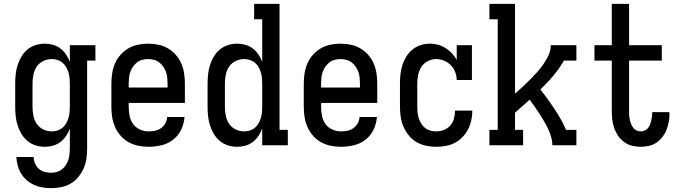

<svg xmlns="http://www.w3.org/2000/svg" viewBox="-20 -755 3540 998"><path d="M247 223Q224 223 201.5 219.5Q179 216 158 206.5Q137 197 119.5 182Q102 167 90 147.5Q78 128 72 105.5Q66 83 65 61H155Q155 78 162 94.5Q169 111 182 122.5Q195 134 212 138.5Q229 143 247 143Q262 143 276.5 138.5Q291 134 303 124.5Q315 115 323 102Q331 89 335.5 74.5Q340 60 341.5 45Q343 30 343 15V-87Q336 -67 323.5 -48.5Q311 -30 294 -17Q277 -4 256 2Q235 8 213 8Q188 8 164.5 0.5Q141 -7 122.5 -22.5Q104 -38 91.5 -59Q79 -80 71.5 -103.5Q64 -127 61.5 -151.5Q59 -176 59 -200V-320Q59 -344 61.5 -368.5Q64 -393 71.5 -416.5Q79 -440 91.5 -461Q104 -482 122.5 -497.5Q141 -513 164.5 -520.5Q188 -528 213 -528Q235 -528 256 -522Q277 -516 294 -503Q311 -490 323.5 -471.5Q336 -453 343 -433V-520H476V-440H433V15Q433 41 429.5 67.5Q426 94 415.5 118.5Q405 143 388 164Q371 185 348.5 198.5Q326 212 299.5 217.5Q273 223 247 223ZM249 -72Q264 -72 278.5 -76.5Q293 -81 304.5 -90.5Q316 -100 323.5 -113Q331 -126 335.5 -140.5Q340 -155 341.5 -170Q343 -185 343 -200V-320Q343 -335 341.5 -350Q340 -365 335.5 -379.5Q331 -394 323.5 -407Q316 -420 304.5 -429.5Q293 -439 278.5 -443.5Q264 -448 249 -448Q226 -448 204.5 -437.5Q183 -427 170.5 -408Q158 -389 153.5 -366Q149 -343 149 -320V-200Q149 -177 153.5 -154Q158 -131 170.5 -112Q183 -93 204.5 -82.5Q226 -72 249 -72Z M752 8Q725 8 698.5 2.5Q672 -3 648.5 -16Q625 -29 607 -49.5Q589 -70 578 -95Q567 -120 563 -146.5Q559 -173 559 -200V-320Q559 -347 563 -373.5Q567 -400 577.5 -424.5Q588 -449 606 -469.5Q624 -490 647 -503.5Q670 -517 696.5 -522.5Q723 -528 750 -528Q777 -528 803.5 -522.5Q830 -517 853 -503.5Q876 -490 894 -469.5Q912 -449 922.5 -424.5Q933 -400 937 -373.5Q941 -347 941 -320V-220H649V-200Q649 -177 653.5 -153.5Q658 -130 671.5 -111Q685 -92 707 -82Q729 -72 752 -72Q769 -72 786 -75.5Q803 -79 817 -89Q831 -99 839.5 -114.5Q848 -130 849 -147H939Q937 -113 922 -81.5Q907 -50 880 -29Q853 -8 819.5 0Q786 8 752 8ZM649 -300H851V-320Q851 -335 849.5 -350.5Q848 -366 843 -380.5Q838 -395 829 -408Q820 -421 808 -430.5Q796 -440 780.5 -444Q765 -448 750 -448Q735 -448 719.5 -444Q704 -440 692 -430.5Q680 -421 671 -408Q662 -395 657 -380.5Q652 -366 650.5 -350.5Q649 -335 649 -320Z M1213 8Q1188 8 1164.5 0.5Q1141 -7 1122.5 -22.5Q1104 -38 1091.5 -59Q1079 -80 1071.5 -103.5Q1064 -127 1061.5 -151.5Q1059 -176 1059 -200V-320Q1059 -344 1061.5 -368.5Q1064 -393 1071.5 -416.5Q1079 -440 1091.5 -461Q1104 -482 1122.5 -497.5Q1141 -513 1164.5 -520.5Q1188 -528 1213 -528Q1235 -528 1256 -522Q1277 -516 1294 -503Q1311 -490 1323.5 -471.5Q1336 -453 1343 -433V-655H1301V-735H1433V-80H1476V0H1343V-87Q1336 -67 1323.5 -48.5Q1311 -30 1294 -17Q1277 -4 1256 2Q1235 8 1213 8ZM1249 -72Q1264 -72 1278.5 -76.5Q1293 -81 1304.5 -90.5Q1316 -100 1323.5 -113Q1331 -126 1335.5 -140.5Q1340 -155 1341.5 -170Q1343 -185 1343 -200V-320Q1343 -335 1341.5 -350Q1340 -365 1335.5 -379.5Q1331 -394 1323.5 -407Q1316 -420 1304.5 -429.5Q1293 -439 1278.5 -443.5Q1264 -448 1249 -448Q1226 -448 1204.5 -437.5Q1183 -427 1170.5 -408Q1158 -389 1153.5 -366Q1149 -343 1149 -320V-200Q1149 -177 1153.5 -154Q1158 -131 1170.5 -112Q1183 -93 1204.5 -82.5Q1226 -72 1249 -72Z M1752 8Q1725 8 1698.5 2.5Q1672 -3 1648.5 -16Q1625 -29 1607 -49.5Q1589 -70 1578 -95Q1567 -120 1563 -146.5Q1559 -173 1559 -200V-320Q1559 -347 1563 -373.5Q1567 -400 1577.5 -424.5Q1588 -449 1606 -469.5Q1624 -490 1647 -503.5Q1670 -517 1696.5 -522.5Q1723 -528 1750 -528Q1777 -528 1803.5 -522.5Q1830 -517 1853 -503.5Q1876 -490 1894 -469.5Q1912 -449 1922.5 -424.5Q1933 -400 1937 -373.5Q1941 -347 1941 -320V-220H1649V-200Q1649 -177 1653.5 -153.5Q1658 -130 1671.5 -111Q1685 -92 1707 -82Q1729 -72 1752 -72Q1769 -72 1786 -75.5Q1803 -79 1817 -89Q1831 -99 1839.5 -114.5Q1848 -130 1849 -147H1939Q1937 -113 1922 -81.5Q1907 -50 1880 -29Q1853 -8 1819.5 0Q1786 8 1752 8ZM1649 -300H1851V-320Q1851 -335 1849.5 -350.5Q1848 -366 1843 -380.5Q1838 -395 1829 -408Q1820 -421 1808 -430.5Q1796 -440 1780.5 -444Q1765 -448 1750 -448Q1735 -448 1719.5 -444Q1704 -440 1692 -430.5Q1680 -421 1671 -408Q1662 -395 1657 -380.5Q1652 -366 1650.5 -350.5Q1649 -335 1649 -320Z M2247 8Q2221 8 2194.5 2.5Q2168 -3 2145 -16.5Q2122 -30 2105 -51Q2088 -72 2077.5 -96Q2067 -120 2063 -146.5Q2059 -173 2059 -200V-320Q2059 -344 2061.5 -368.5Q2064 -393 2071.5 -416.5Q2079 -440 2092 -461Q2105 -482 2124 -497.5Q2143 -513 2166.5 -520.5Q2190 -528 2214 -528Q2236 -528 2256.5 -522.5Q2277 -517 2295.5 -505.5Q2314 -494 2328.5 -478.5Q2343 -463 2354 -444V-520H2433V-339H2354Q2354 -360 2346 -380.5Q2338 -401 2323.5 -416Q2309 -431 2289 -439.5Q2269 -448 2248 -448Q2225 -448 2204 -437.5Q2183 -427 2170.5 -407.5Q2158 -388 2153.5 -365.5Q2149 -343 2149 -320V-200Q2149 -185 2150.5 -169.5Q2152 -154 2157 -139.5Q2162 -125 2170 -112Q2178 -99 2190 -89.5Q2202 -80 2217 -76Q2232 -72 2247 -72Q2268 -72 2287.5 -79.5Q2307 -87 2320.5 -102.5Q2334 -118 2339.5 -138Q2345 -158 2345 -179V-180H2435V-178Q2435 -153 2429.5 -128.5Q2424 -104 2412.5 -82Q2401 -60 2383.5 -42Q2366 -24 2344 -12.5Q2322 -1 2297 3.5Q2272 8 2247 8Z M2524 0V-80H2567V-655H2524V-735H2657V-268Q2677 -286 2696.5 -304Q2716 -322 2735 -341Q2754 -360 2772 -380Q2790 -400 2805 -422Q2820 -444 2831.5 -468.5Q2843 -493 2843 -520H2976V-440H2911Q2899 -419 2885 -399Q2871 -379 2855.5 -360.5Q2840 -342 2823 -324.5Q2806 -307 2789 -290Q2808 -266 2826.5 -240.5Q2845 -215 2862 -189Q2879 -163 2894.5 -136Q2910 -109 2922 -80H2976V0H2851Q2851 -22 2844.5 -44Q2838 -66 2828.5 -86Q2819 -106 2807.5 -125.5Q2796 -145 2784 -164Q2772 -183 2759 -201Q2746 -219 2733 -237Q2714 -220 2695 -203Q2676 -186 2657 -169V-80H2699V0Z M3310 8Q3287 8 3265 2.5Q3243 -3 3224.5 -16.5Q3206 -30 3193 -49Q3180 -68 3172.5 -89.5Q3165 -111 3162.5 -133.5Q3160 -156 3160 -178V-440H3070V-520H3160V-735H3250V-520H3420V-440H3250V-178Q3250 -167 3250.5 -155.5Q3251 -144 3253.5 -133Q3256 -122 3260 -111.5Q3264 -101 3271 -91.5Q3278 -82 3288 -77Q3298 -72 3310 -72Q3320 -72 3330 -76Q3340 -80 3347 -88Q3354 -96 3358 -105.5Q3362 -115 3364.5 -125.5Q3367 -136 3368.5 -146Q3370 -156 3370 -167V-172H3459Q3459 -170 3459.5 -167.5Q3460 -165 3460 -162Q3460 -141 3456 -120Q3452 -99 3444 -79Q3436 -59 3422.5 -42Q3409 -25 3391 -13Q3373 -1 3352 3.5Q3331 8 3310 8Z"/></svg>

Font: Iosevka Curly Slab Medium
Style: Regular
Weight: 500
Monospace: yes
Designer: Belleve Invis
Foundry: Belleve Invis
Version: Version 22.1.2; ttfautohint (v1.8.4)